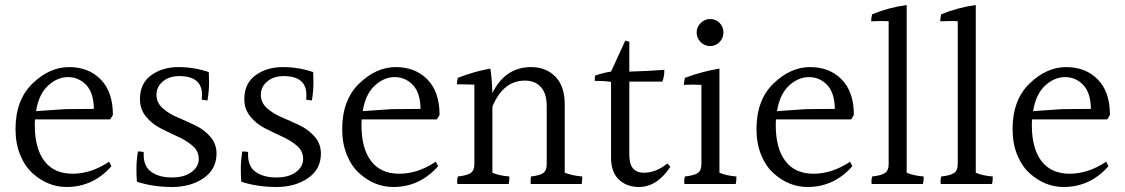

<svg xmlns="http://www.w3.org/2000/svg" viewBox="-20 -784 4494 767"><path d="M124 -340 240 -348 355 -349Q354 -414 324 -445Q294 -476 251.5 -476Q209 -476 172 -442Q135 -408 124 -340ZM119 -284Q119 -191 157.5 -140.5Q196 -90 270 -90Q344 -90 416 -138L425 -120Q352 -37 246 -37Q171 -37 110 -92Q79 -120 60.5 -165.5Q42 -211 42 -268Q42 -385 110 -450.5Q178 -516 256 -516Q334 -516 382.5 -466.5Q431 -417 431 -325Q425 -314 420 -307H120Q119 -300 119 -284Z M539 -388Q539 -451 584 -483.5Q629 -516 692.5 -516Q756 -516 814 -496Q815 -479 815 -450Q815 -421 809 -383Q801 -383 786 -386Q787 -396 787 -405Q787 -480 696 -480Q656 -480 630.5 -458.5Q605 -437 605 -405.5Q605 -374 629.5 -352Q654 -330 689.5 -315Q725 -300 760.5 -283Q796 -266 820.5 -237.5Q845 -209 845 -171Q845 -108 793.5 -72.5Q742 -37 667 -37Q592 -37 527 -58Q525 -81 525 -111.5Q525 -142 531 -179Q540 -179 554 -177Q554 -171 554 -165Q554 -118 585.5 -96.5Q617 -75 666.5 -75Q716 -75 745 -96.5Q774 -118 774 -149Q774 -180 750 -201Q726 -222 691 -238Q656 -254 621.5 -271.5Q587 -289 563 -318.5Q539 -348 539 -388Z M956 -388Q956 -451 1001 -483.5Q1046 -516 1109.5 -516Q1173 -516 1231 -496Q1232 -479 1232 -450Q1232 -421 1226 -383Q1218 -383 1203 -386Q1204 -396 1204 -405Q1204 -480 1113 -480Q1073 -480 1047.5 -458.5Q1022 -437 1022 -405.5Q1022 -374 1046.5 -352Q1071 -330 1106.5 -315Q1142 -300 1177.5 -283Q1213 -266 1237.5 -237.5Q1262 -209 1262 -171Q1262 -108 1210.5 -72.5Q1159 -37 1084 -37Q1009 -37 944 -58Q942 -81 942 -111.5Q942 -142 948 -179Q957 -179 971 -177Q971 -171 971 -165Q971 -118 1002.5 -96.5Q1034 -75 1083.5 -75Q1133 -75 1162 -96.5Q1191 -118 1191 -149Q1191 -180 1167 -201Q1143 -222 1108 -238Q1073 -254 1038.5 -271.5Q1004 -289 980 -318.5Q956 -348 956 -388Z M1429 -340 1545 -348 1660 -349Q1659 -414 1629 -445Q1599 -476 1556.5 -476Q1514 -476 1477 -442Q1440 -408 1429 -340ZM1424 -284Q1424 -191 1462.5 -140.5Q1501 -90 1575 -90Q1649 -90 1721 -138L1730 -120Q1657 -37 1551 -37Q1476 -37 1415 -92Q1384 -120 1365.5 -165.5Q1347 -211 1347 -268Q1347 -385 1415 -450.5Q1483 -516 1561 -516Q1639 -516 1687.5 -466.5Q1736 -417 1736 -325Q1730 -314 1725 -307H1425Q1424 -300 1424 -284Z M2236 -367V-94Q2268 -82 2306 -79Q2306 -65 2304 -49H2100Q2099 -61 2101 -79Q2137 -83 2150.5 -93Q2164 -103 2164 -128V-361Q2164 -410 2141 -436Q2118 -462 2077 -462Q1990 -462 1947 -358V-94Q1975 -82 2015 -79Q2015 -61 2012 -49H1807Q1805 -64 1809 -79Q1846 -83 1860.5 -93Q1875 -103 1875 -128V-446Q1846 -447 1830 -447Q1814 -447 1805 -447Q1805 -459 1809 -473Q1875 -499 1939 -510Q1945 -472 1947 -412Q1998 -516 2102 -516Q2161 -516 2198.5 -478Q2236 -440 2236 -367Z M2532 -37Q2484 -37 2452.5 -66.5Q2421 -96 2421 -155V-457Q2393 -461 2356 -461Q2356 -464 2356 -469.5Q2356 -475 2357 -482Q2392 -494 2421 -498L2478 -622L2494 -617V-498Q2570 -500 2634 -505Q2634 -478 2626 -458H2494V-165Q2494 -94 2552 -94Q2601 -94 2646 -131L2658 -118Q2605 -37 2532 -37Z M2854.5 -616Q2839 -600 2817 -600Q2795 -600 2779 -616Q2763 -632 2763 -654Q2763 -676 2779 -692Q2795 -708 2817 -708Q2839 -708 2854.5 -692.5Q2870 -677 2870 -654.5Q2870 -632 2854.5 -616ZM2782 -128V-445Q2766 -446 2748.5 -446Q2731 -446 2712 -445Q2712 -455 2716 -473Q2786 -499 2854 -510V-94Q2882 -82 2922 -79Q2922 -61 2919 -49H2714Q2712 -64 2716 -79Q2753 -83 2767.5 -93Q2782 -103 2782 -128Z M3084 -340 3200 -348 3315 -349Q3314 -414 3284 -445Q3254 -476 3211.5 -476Q3169 -476 3132 -442Q3095 -408 3084 -340ZM3079 -284Q3079 -191 3117.5 -140.5Q3156 -90 3230 -90Q3304 -90 3376 -138L3385 -120Q3312 -37 3206 -37Q3131 -37 3070 -92Q3039 -120 3020.5 -165.5Q3002 -211 3002 -268Q3002 -385 3070 -450.5Q3138 -516 3216 -516Q3294 -516 3342.5 -466.5Q3391 -417 3391 -325Q3385 -314 3380 -307H3080Q3079 -300 3079 -284Z M3530 -128V-699Q3519 -700 3502 -700Q3485 -700 3460 -699Q3460 -711 3464 -727Q3530 -754 3602 -764V-94Q3630 -82 3670 -79Q3670 -61 3667 -49H3462Q3460 -64 3464 -79Q3501 -83 3515.5 -93Q3530 -103 3530 -128Z M3806 -128V-699Q3795 -700 3778 -700Q3761 -700 3736 -699Q3736 -711 3740 -727Q3806 -754 3878 -764V-94Q3906 -82 3946 -79Q3946 -61 3943 -49H3738Q3736 -64 3740 -79Q3777 -83 3791.5 -93Q3806 -103 3806 -128Z M4107 -340 4223 -348 4338 -349Q4337 -414 4307 -445Q4277 -476 4234.5 -476Q4192 -476 4155 -442Q4118 -408 4107 -340ZM4102 -284Q4102 -191 4140.5 -140.5Q4179 -90 4253 -90Q4327 -90 4399 -138L4408 -120Q4335 -37 4229 -37Q4154 -37 4093 -92Q4062 -120 4043.5 -165.5Q4025 -211 4025 -268Q4025 -385 4093 -450.5Q4161 -516 4239 -516Q4317 -516 4365.5 -466.5Q4414 -417 4414 -325Q4408 -314 4403 -307H4103Q4102 -300 4102 -284Z"/></svg>

Font: Halant
Style: Regular
Weight: 400
Designer: Hitesh Malaviya (Devanagari), Satya Rajpurohit (Latin)
Foundry: Indian Type Foundry
Version: Version 1.101;PS 1.0;hotconv 1.0.78;makeotf.lib2.5.61930; tt